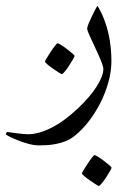

<svg xmlns="http://www.w3.org/2000/svg" viewBox="-89 -238 445 649"><path d="M287.6 -31.2Q287.6 2.4 277.8 38.3Q268.1 74.2 251.2 107.9Q234.4 141.6 212.2 170.7Q189.9 199.7 164.6 220.2Q149.4 232.9 132.1 239.5Q114.7 246.1 98.6 249Q82.5 252 67.9 252.7Q53.2 253.4 43 253.4Q25.9 253.4 6.3 248Q-13.2 242.7 -30 235.8Q-46.9 229 -58.1 223.1Q-69.3 217.3 -69.3 215.8Q-69.3 213.9 -67.4 210.9Q-65.4 208 -63.5 208Q-63 208 -54.4 209.5Q-45.9 210.9 -34.9 212.2Q-23.9 213.4 -12.9 214.6Q-2 215.8 4.9 215.8Q41 215.8 84 194.3Q127 172.9 173.8 128.9Q215.8 89.4 238 54Q260.3 18.6 260.3 -4.9Q260.3 -13.7 251.7 -34.2Q243.2 -54.7 232.9 -76.4Q222.7 -98.1 214.1 -116.9Q205.6 -135.7 205.6 -141.6Q205.6 -146 210.4 -158Q215.3 -169.9 221.7 -183.1Q228 -196.3 233.6 -206.8Q239.3 -217.3 240.7 -218.3Q253.9 -196.3 263.2 -172.1Q272.5 -147.9 277.8 -123.8Q283.2 -99.6 285.4 -75.9Q287.6 -52.2 287.6 -31.2ZM288.1 328.6Q288.1 331.1 282.5 340.8Q276.9 350.6 269.5 361.8Q262.2 373 254.9 381.8Q247.6 390.6 245.1 390.6Q243.7 390.6 234.6 385Q225.6 379.4 215.1 372.1Q204.6 364.7 196.3 357.7Q188 350.6 188 348.1Q188 345.7 194.1 335.9Q200.2 326.2 207.5 314.9Q214.8 303.7 221.7 294.9Q228.5 286.1 230.5 286.1Q232.9 286.1 242.4 292Q252 297.9 262.2 305.7Q272.5 313.5 280.3 320.3Q288.1 327.1 288.1 328.6ZM163.1 -49.3Q163.1 -46.9 157.5 -37.1Q151.9 -27.3 144.5 -16.1Q137.2 -4.9 129.9 3.9Q122.6 12.7 120.1 12.7Q118.7 12.7 109.6 7.1Q100.6 1.5 90.1 -5.9Q79.6 -13.2 71.3 -20.3Q63 -27.3 63 -29.8Q63 -32.2 69.1 -42Q75.2 -51.8 82.5 -63Q89.8 -74.2 96.7 -83Q103.5 -91.8 105.5 -91.8Q107.9 -91.8 117.4 -85.9Q127 -80.1 137.2 -72.3Q147.5 -64.5 155.3 -57.6Q163.1 -50.8 163.1 -49.3Z"/></svg>

Font: Kitab
Style: Regular
Weight: 400
Designer: SIL International
Foundry: Khaled Hosny
Version: Version 1.000